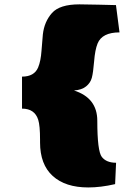

<svg xmlns="http://www.w3.org/2000/svg" viewBox="-20 -783 587 873"><path d="M316.4 -371.6Q422.4 -337.9 422.4 -233.9Q422.4 -96.2 442.9 -69.6Q463.4 -43 507.8 -43L503.4 54.2Q438 69.3 381.3 69.3Q277.3 69.3 219.7 17.1Q162.1 -35.2 162.1 -135.7V-147Q162.1 -212.4 153.8 -238.3Q137.7 -289.1 80.1 -289.1V-434.6Q135.7 -434.6 153.3 -476.1Q165.5 -505.4 168.7 -552Q171.9 -598.6 174.8 -626Q181.2 -684.1 216.1 -723.6Q251 -763.2 341.3 -763.2Q353.5 -763.2 429.2 -761.7Q504.9 -760.3 507.3 -759.8L523.4 -635.7Q444.3 -635.7 423.8 -585.4Q412.1 -556.6 408 -504.6Q403.8 -452.6 397.5 -429.2Q391.1 -405.8 371.1 -389.9Q351.1 -374 316.4 -371.6Z"/></svg>

Font: Seymour One
Style: Book
Weight: 400
Designer: vernon adams
Foundry: vernon adams
Version: Version 1.000; ttfautohint (v0.93) -l 8 -r 50 -G 200 -x 0 -w